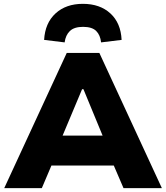

<svg xmlns="http://www.w3.org/2000/svg" viewBox="-20 -981 866 1001"><path d="M2 0 328 -705H498L824 0H624L541 -193L617 -118H204L280 -193L198 0ZM408 -516 290 -235 265 -274H557L531 -235L415 -516ZM317 -760 210 -773Q215 -861 269.5 -911Q324 -961 412 -961Q501 -961 555.5 -911Q610 -861 614 -773L507 -760Q503 -798 481.5 -819.5Q460 -841 413 -841Q367 -841 344.5 -819.5Q322 -798 317 -760Z"/></svg>

Font: Nunito Sans 6pt Black
Style: Regular
Weight: 900
Version: Version 3.101;gftools[0.9.27]